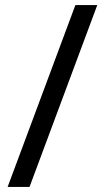

<svg xmlns="http://www.w3.org/2000/svg" viewBox="-20 -734 412 754"><path d="M362 -714 96 0H10L276 -714Z"/></svg>

Font: Noto IKEA Latin
Style: Regular
Weight: 400
Designer: Monotype Design Team
Foundry: Monotype Imaging Inc.
Version: Version 1.0